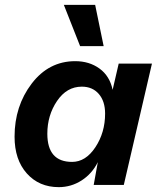

<svg xmlns="http://www.w3.org/2000/svg" viewBox="-20 -762 657 791"><path d="M372 -742 407 -572H310L243 -742ZM222 9Q141 9 90.5 -47.5Q40 -104 40 -199Q40 -325 110.5 -417.5Q181 -510 290 -510Q348 -510 390 -479.5Q432 -449 444 -392L469 -500H606L490 0H366L383 -94Q359 -46 316 -18.5Q273 9 222 9ZM277 -95Q333 -95 373 -155.5Q413 -216 413 -294Q413 -345 387 -375Q361 -405 317 -405Q255 -405 215 -346Q175 -287 175 -211Q175 -95 277 -95Z"/></svg>

Font: Elaine Sans SemiBold
Style: Italic
Weight: 600
Italic angle: -13°
Designer: Wei Huang
Foundry: Wei Huang
Version: Version 2.001;December 24, 2019;FontCreator 12.0.0.2547 64-b